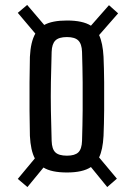

<svg xmlns="http://www.w3.org/2000/svg" viewBox="-20 -785 548 777"><path d="M91 -28 52 -61 121 -144Q104 -176 101 -235Q100 -281 99.5 -337.5Q99 -394 99.5 -451Q100 -508 101 -555Q104 -616 123 -649L52 -733L90 -765L159 -684Q191 -702 251 -702Q315 -702 348 -681L421 -764L458 -731L381 -643Q396 -611 399 -555Q401 -509 401.5 -452.5Q402 -396 401.5 -339Q401 -282 399 -235Q396 -179 381 -148L453 -62L414 -28L348 -109Q315 -87 251 -87Q188 -87 156 -107ZM251 -155Q283 -155 297 -168.5Q311 -182 312 -215Q314 -280 314.5 -337.5Q315 -395 314.5 -452.5Q314 -510 312 -575Q311 -607 297 -621Q283 -635 251 -635Q218 -635 204 -621Q190 -607 189 -575Q187 -510 186 -452.5Q185 -395 186 -337Q187 -279 189 -215Q190 -182 204 -168.5Q218 -155 251 -155Z"/></svg>

Font: Big Shoulders Display SemiBold
Style: Regular
Weight: 600
Designer: Patric King
Foundry: XO Type Co
Version: Version 1.000; ttfautohint (v1.8.2)